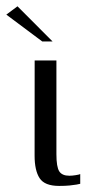

<svg xmlns="http://www.w3.org/2000/svg" viewBox="-57 -593 285 616"><path d="M132.7 3.5Q86.3 3.5 70.1 -21.3Q54 -46 54 -93.7L54.2 -399H124V-98Q124 -57.5 133.1 -43.3Q142.2 -29.2 165.5 -29.2Q174.3 -29.2 185.6 -31Q196.9 -32.7 200.4 -34.5V-3.3Q196.9 -2.3 188.5 -0.8Q180.1 0.7 166.4 2.1Q152.8 3.5 132.7 3.5ZM78.5 -460 -36.7 -546.1 -0.9 -572.8 111.6 -460Z"/></svg>

Font: Genos Thin
Style: Regular
Weight: 100
Designer: Robert E. Leuschke
Foundry: Robert E. Leuschke
Version: Version 1.010